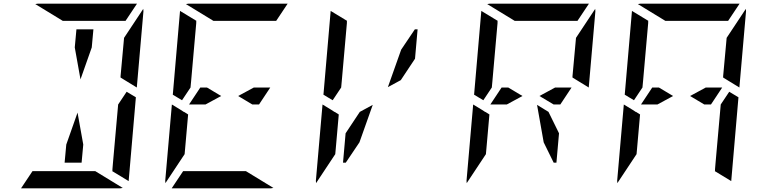

<svg xmlns="http://www.w3.org/2000/svg" viewBox="-20 -1020 4120 1040"><path d="M649 -782 652 -815 756 -972Q757 -968 757 -959L721 -546L633 -600V-607ZM716 -493 677 -41Q677 -41 677 -39L588 -93L589 -95V-103L592 -139L599 -218L620 -454L666 -523ZM385 -763 394 -861H486L477 -763L416 -590ZM496 -93 645 -2Q637 0 632 0H96H94L156 -93H159H190H326H418ZM320 -907 171 -998Q179 -1000 184 -1000H720H722L660 -907H657H626H490H398ZM431 -237 422 -139H330L339 -237L400 -410Z M1355 -546H1444L1383 -454H1347L1270 -500ZM1093 -454H1050H1004L1065 -546H1101L1178 -500ZM916 -507 955 -959Q955 -959 955 -961L1044 -907L1043 -905V-895L1040 -861L1033 -782L1015 -578L1012 -546L966 -477ZM983 -218 980 -185 876 -28Q875 -32 875 -41L911 -454L957 -426L977 -413V-414L999 -400ZM1312 -93 1461 -2Q1453 0 1448 0H912H910L972 -93H975H1006H1142H1234ZM1136 -907 987 -998Q995 -1000 1000 -1000H1536H1538L1476 -907H1473H1442H1306H1214Z M1732 -507 1771 -959Q1771 -959 1771 -961L1860 -907L1859 -905V-895L1856 -861L1849 -782L1831 -578L1828 -546L1782 -477ZM1799 -218 1796 -185 1692 -28Q1691 -32 1691 -41L1727 -454L1773 -426L1793 -413V-414L1815 -400ZM2081 -548 2153 -751 2227 -861H2242L2228 -702L2151 -586ZM1999 -452 1927 -249 1853 -139H1838L1852 -298L1929 -414Z M3097 -782 3100 -815 3204 -972Q3205 -968 3205 -959L3169 -546L3081 -600V-607ZM2987 -546H3076L3015 -454H2979L2902 -500ZM2725 -454H2682H2636L2697 -546H2733L2810 -500ZM2548 -507 2587 -959Q2587 -959 2587 -961L2676 -907L2675 -905V-895L2672 -861L2665 -782L2647 -578L2644 -546L2598 -477ZM2615 -218 2612 -185 2508 -28Q2507 -32 2507 -41L2543 -454L2589 -426L2609 -413V-414L2631 -400ZM3008 -298 2994 -139H2979L2925 -249L2889 -452L2951 -414ZM2768 -907 2619 -998Q2627 -1000 2632 -1000H3168H3170L3108 -907H3105H3074H2938H2846Z M3913 -782 3916 -815 4020 -972Q4021 -968 4021 -959L3985 -546L3897 -600V-607ZM3803 -546H3892L3831 -454H3795L3718 -500ZM3541 -454H3498H3452L3513 -546H3549L3626 -500ZM3980 -493 3941 -41Q3941 -41 3941 -39L3852 -93L3853 -95V-103L3856 -139L3863 -218L3884 -454L3930 -523ZM3364 -507 3403 -959Q3403 -959 3403 -961L3492 -907L3491 -905V-895L3488 -861L3481 -782L3463 -578L3460 -546L3414 -477ZM3431 -218 3428 -185 3324 -28Q3323 -32 3323 -41L3359 -454L3405 -426L3425 -413V-414L3447 -400ZM3584 -907 3435 -998Q3443 -1000 3448 -1000H3984H3986L3924 -907H3921H3890H3754H3662Z"/></svg>

Font: DSEG14 Modern Mini
Style: Italic
Weight: 400
Italic angle: -5°
Designer: Keshikan(Twitter:@keshinomi_88pro)
Version: Version 0.46